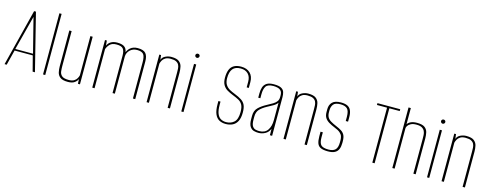

<svg xmlns="http://www.w3.org/2000/svg" viewBox="-25 -1279 4912 1929"><g transform="rotate(15 2431.0 -314.0)"><path d="M20 0 169 -591H188L336 0H312L271 -158H82L42 0ZM85 -175H269L178 -534Z M420 0V-636H443V0Z M680 8Q624 8 599 -11.5Q574 -31 567.5 -61.5Q561 -92 561 -123V-495H585V-132Q585 -104 588 -76.5Q591 -49 611.5 -31Q632 -13 682 -13Q718 -13 738 -25.5Q758 -38 767.5 -55.5Q777 -73 780 -87V-495H804V0H783L781 -49Q773 -28 749 -10Q725 8 680 8Z M932 0V-495H951L956 -443Q968 -471 994 -486.5Q1020 -502 1059 -502Q1117 -502 1141 -478Q1165 -454 1164 -408L1154 -407Q1166 -451 1195.5 -476.5Q1225 -502 1272 -502Q1333 -502 1356 -474.5Q1379 -447 1379 -390V0H1355V-377Q1355 -438 1336.5 -460Q1318 -482 1271 -482Q1227 -482 1198 -455Q1169 -428 1167 -388V0H1143V-387Q1143 -439 1125 -460.5Q1107 -482 1057 -482Q1012 -482 989 -459.5Q966 -437 956 -407V0Z M1497 0V-495H1515L1521 -446Q1529 -475 1559.5 -489.5Q1590 -504 1621 -504Q1677 -504 1702 -484Q1727 -464 1733.5 -434Q1740 -404 1740 -372V0H1716V-363Q1716 -385 1715 -406.5Q1714 -428 1705.5 -445.5Q1697 -463 1677 -473.5Q1657 -484 1619 -484Q1584 -484 1563.5 -471Q1543 -458 1534 -440.5Q1525 -423 1521 -408V0Z M1858 0V-495H1881V0ZM1870 -561Q1861 -561 1854.5 -567.5Q1848 -574 1848 -583Q1848 -592 1854.5 -598Q1861 -604 1870 -604Q1879 -604 1885.5 -598Q1892 -592 1892 -583Q1892 -574 1885.5 -567.5Q1879 -561 1870 -561Z M2320 6Q2281 6 2252 -10Q2223 -26 2207 -63.5Q2191 -101 2191 -166V-198Q2196 -198 2202 -198Q2208 -198 2213 -198V-166Q2213 -107 2226.5 -73.5Q2240 -40 2264.5 -26.5Q2289 -13 2320 -13Q2369 -13 2402 -43Q2435 -73 2435 -149Q2435 -198 2420.5 -224Q2406 -250 2378 -265Q2350 -280 2311 -295Q2281 -307 2254 -323Q2227 -339 2210.5 -367.5Q2194 -396 2194 -443Q2194 -491 2207 -524Q2220 -557 2249 -574Q2278 -591 2324 -591Q2384 -591 2418 -557.5Q2452 -524 2452 -465V-404Q2447 -404 2441.5 -404Q2436 -404 2430 -404V-463Q2430 -514 2402 -543Q2374 -572 2324 -572Q2268 -572 2242 -540Q2216 -508 2216 -444Q2216 -401 2232.5 -375.5Q2249 -350 2275 -335.5Q2301 -321 2330 -310Q2376 -292 2404 -273.5Q2432 -255 2445 -227Q2458 -199 2458 -150Q2458 -92 2440 -58Q2422 -24 2391 -9Q2360 6 2320 6Z M2660 7Q2639 7 2615 1Q2591 -5 2573.5 -29.5Q2556 -54 2556 -108V-143Q2556 -196 2588 -227.5Q2620 -259 2669 -285Q2705 -304 2729.5 -319Q2754 -334 2767 -352Q2780 -370 2780 -397V-414Q2780 -445 2766.5 -460.5Q2753 -476 2731.5 -481.5Q2710 -487 2687 -487Q2628 -487 2609.5 -458Q2591 -429 2591 -376V-334H2569V-378Q2569 -415 2578.5 -443.5Q2588 -472 2613.5 -488.5Q2639 -505 2687 -505Q2740 -505 2764.5 -491Q2789 -477 2796 -453.5Q2803 -430 2803 -403V0H2780L2779 -67Q2764 -29 2731 -11Q2698 7 2660 7ZM2664 -12Q2723 -12 2751 -52Q2779 -92 2779 -157V-338Q2765 -317 2735.5 -300Q2706 -283 2675 -267Q2630 -242 2605 -215Q2580 -188 2580 -140V-110Q2580 -62 2593.5 -41.5Q2607 -21 2627 -16.5Q2647 -12 2664 -12Z M2921 0V-495H2939L2945 -446Q2953 -475 2983.5 -489.5Q3014 -504 3045 -504Q3101 -504 3126 -484Q3151 -464 3157.5 -434Q3164 -404 3164 -372V0H3140V-363Q3140 -385 3139 -406.5Q3138 -428 3129.5 -445.5Q3121 -463 3101 -473.5Q3081 -484 3043 -484Q3008 -484 2987.5 -471Q2967 -458 2958 -440.5Q2949 -423 2945 -408V0Z M3384 6Q3337 6 3310 -5.5Q3283 -17 3272.5 -44.5Q3262 -72 3262 -119V-166H3286V-113Q3286 -55 3307.5 -34Q3329 -13 3384 -13Q3432 -13 3455 -35.5Q3478 -58 3478 -113V-134Q3478 -156 3472 -175Q3466 -194 3446.5 -211Q3427 -228 3388 -243Q3351 -258 3324.5 -274Q3298 -290 3283.5 -313Q3269 -336 3269 -372V-403Q3269 -448 3296.5 -475.5Q3324 -503 3386 -503Q3426 -503 3451.5 -491.5Q3477 -480 3490 -453Q3503 -426 3503 -381V-335H3479V-378Q3479 -440 3456 -462Q3433 -484 3386 -484Q3331 -484 3312 -459Q3293 -434 3293 -397V-377Q3293 -346 3304.5 -325.5Q3316 -305 3340 -290.5Q3364 -276 3402 -260Q3433 -247 3455.5 -233Q3478 -219 3490.5 -195.5Q3503 -172 3503 -129V-112Q3503 -75 3492 -48.5Q3481 -22 3455 -8Q3429 6 3384 6Z M3845 0V-572H3740V-591H3977V-572H3869V0Z M4053 0V-630H4077V-462Q4090 -481 4114 -492Q4138 -503 4177 -503Q4233 -503 4258 -483.5Q4283 -464 4289.5 -434Q4296 -404 4296 -372V0H4272V-363Q4272 -381 4271 -402Q4270 -423 4261.5 -441.5Q4253 -460 4233 -472Q4213 -484 4175 -484Q4140 -484 4118 -472.5Q4096 -461 4086.5 -446Q4077 -431 4077 -420V0Z M4414 0V-495H4437V0ZM4426 -561Q4417 -561 4410.5 -567.5Q4404 -574 4404 -583Q4404 -592 4410.5 -598Q4417 -604 4426 -604Q4435 -604 4441.5 -598Q4448 -592 4448 -583Q4448 -574 4441.5 -567.5Q4435 -561 4426 -561Z M4565 0V-495H4583L4589 -446Q4597 -475 4627.5 -489.5Q4658 -504 4689 -504Q4745 -504 4770 -484Q4795 -464 4801.5 -434Q4808 -404 4808 -372V0H4784V-363Q4784 -385 4783 -406.5Q4782 -428 4773.5 -445.5Q4765 -463 4745 -473.5Q4725 -484 4687 -484Q4652 -484 4631.5 -471Q4611 -458 4602 -440.5Q4593 -423 4589 -408V0Z"/></g></svg>

Font: Alumni Sans Thin
Style: Regular
Weight: 100
Designer: Robert E. Leuschke
Foundry: Robert E. Leuschke
Version: Version 1.018